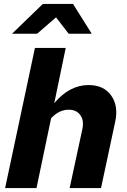

<svg xmlns="http://www.w3.org/2000/svg" viewBox="-20 -953 646 973"><path d="M328 -782 264 -865 168 -782H41L197 -933H350L445 -782ZM6 0 157 -710H313L255 -430Q292 -475 336 -498.5Q380 -522 429 -522Q505 -522 543 -469.5Q581 -417 564 -337L492 0H333L397 -297Q407 -341 387.5 -369Q368 -397 328 -397Q304 -397 282 -386.5Q260 -376 239 -354L165 0Z"/></svg>

Font: Red Hat Text
Style: Bold Italic
Weight: 700
Italic angle: -12°
Designer: Pentagram / MCKL
Foundry: Pentagram / MCKL
Version: Version 1.003; Red Hat Text Bold Italic